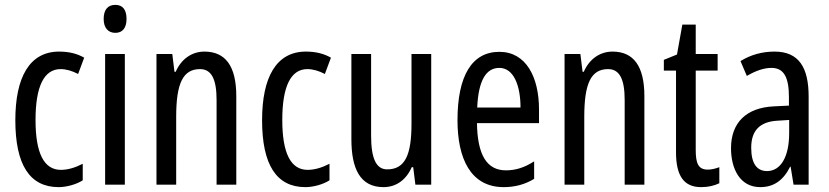

<svg xmlns="http://www.w3.org/2000/svg" viewBox="-20 -759 3406 789"><path d="M221 10C251 10 292 0 320 -18V-86C289 -70 259 -61 230 -61C161 -61 126 -129 126 -266C126 -404 161 -475 229 -475C252 -475 276 -468 301 -455L326 -522C298 -538 265 -547 223 -547C101 -547 43 -441 43 -265C43 -82 102 10 221 10Z M454 -739C423 -739 406 -719 406 -681C406 -645 424 -624 454 -624C484 -624 500 -645 500 -681C500 -718 485 -739 454 -739ZM493 -537H412V0H493Z M820 -547C769 -547 725 -517 702 -464H697L688 -537H623V0H704V-279C704 -417 732 -475 802 -475C850 -475 870 -432 870 -348V0H951V-364C951 -488 906 -547 820 -547Z M1235 10C1265 10 1306 0 1334 -18V-86C1303 -70 1273 -61 1244 -61C1175 -61 1140 -129 1140 -266C1140 -404 1175 -475 1243 -475C1266 -475 1290 -468 1315 -455L1340 -522C1312 -538 1279 -547 1237 -547C1115 -547 1057 -441 1057 -265C1057 -82 1116 10 1235 10Z M1752 -537H1671V-251C1671 -123 1645 -63 1571 -63C1526 -63 1505 -107 1505 -202V-537H1424V-187C1424 -67 1459 10 1556 10C1607 10 1649 -19 1672 -72H1678L1687 0H1752Z M2032 -546C1919 -546 1860 -447 1860 -265C1860 -109 1913 10 2050 10C2096 10 2137 -1 2175 -24V-96C2135 -70 2098 -59 2059 -59C1980 -59 1942 -123 1940 -253H2195V-309C2195 -442 2142 -546 2032 -546ZM2032 -480C2092 -480 2119 -405 2119 -317H1941C1946 -428 1977 -480 2032 -480Z M2497 -547C2446 -547 2402 -517 2379 -464H2374L2365 -537H2300V0H2381V-279C2381 -417 2409 -475 2479 -475C2527 -475 2547 -432 2547 -348V0H2628V-364C2628 -488 2583 -547 2497 -547Z M2888 -62C2849 -62 2839 -89 2839 -143V-469H2929V-537H2839V-658H2784L2762 -535L2708 -513V-469H2758V-133C2758 -37 2790 10 2861 10C2891 10 2915 4 2936 -6V-72C2920 -66 2904 -62 2888 -62Z M3163 -547C3112 -547 3065 -534 3023 -508L3049 -447C3087 -469 3120 -480 3150 -480C3201 -480 3222 -442 3222 -360V-325L3161 -322C3048 -317 2984 -256 2984 -150C2984 -65 3021 10 3104 10C3160 10 3199 -18 3227 -74H3229L3241 0H3303V-362C3303 -480 3264 -547 3163 -547ZM3175 -263 3223 -266V-212C3223 -114 3188 -56 3132 -56C3091 -56 3067 -86 3067 -152C3067 -222 3102 -259 3175 -263Z"/></svg>

Font: Noto Sans Arabic ExtCond
Style: Regular
Weight: 400
Width: 2
Designer: Monotype Design Team, Nadine Chahine, Nizar Qandah and Khaled Hosny
Foundry: Monotype Imaging Inc.
Version: Version 2.012